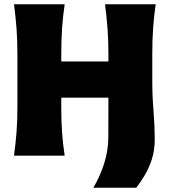

<svg xmlns="http://www.w3.org/2000/svg" viewBox="-20 -733 799 904"><path d="M46 0Q53.5 -56.5 57.8 -109.8Q62 -163 62 -230.5V-474Q62 -544.5 57.8 -599.5Q53.5 -654.5 46 -713H284.5Q276 -654.5 272.2 -599.5Q268.5 -544.5 268.5 -474V-443.5H490.5V-474Q490.5 -544.5 486.2 -599.5Q482 -654.5 474.5 -713H713Q704.5 -654.5 700.8 -599.5Q697 -544.5 697 -474V-351.5Q697 -279.5 702.8 -210.8Q708.5 -142 708.5 -77.5Q708.5 -24.5 694.5 18.2Q680.5 61 660.2 94.2Q640 127.5 621.5 151H419.5Q451.5 96.5 470.8 35.5Q490 -25.5 490 -87.5L490.5 -273H268.5V-230.5Q268.5 -163 272.2 -109.8Q276 -56.5 284.5 0Z"/></svg>

Font: Commissioner Flair ExtraBold
Style: Regular
Weight: 800
Designer: Kostas Bartsokas
Foundry: Kostas Bartsokas
Version: Version 1.000; ttfautohint (v1.8.3)